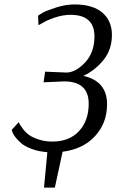

<svg xmlns="http://www.w3.org/2000/svg" viewBox="-20 -679 526 868"><path d="M357 -336Q464 -312 464 -208Q464 -123 410 -64Q356 -5 263 7L228 169H179L194 9Q155 6 124 -5.5Q93 -17 76.5 -31Q60 -45 49.5 -59Q39 -73 36 -82L33 -92L65 -127Q66 -123 69 -117.5Q72 -112 83.5 -96.5Q95 -81 110.5 -69.5Q126 -58 154.5 -48.5Q183 -39 217 -39Q293 -39 337 -86Q381 -133 381 -210Q381 -311 270 -311L177 -307L184 -355L281 -351Q323 -352 365 -397Q407 -442 407 -514Q407 -612 299 -612Q265 -612 229 -600Q193 -588 174 -576L154 -565L152 -608Q160 -614 175 -622.5Q190 -631 233.5 -645Q277 -659 317 -659Q399 -659 442.5 -622Q486 -585 486 -521Q486 -455 448 -408Q410 -361 357 -336Z"/></svg>

Font: Arsenal
Style: Italic
Weight: 400
Italic angle: -9.10001°
Designer: Andrij Shevchenko
Foundry: Stairsfor
Version: Version 2.001;PS 002.001;hotconv 1.0.88;makeotf.lib2.5.64775